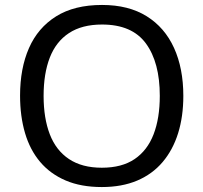

<svg xmlns="http://www.w3.org/2000/svg" viewBox="-20 -745 821 775"><path d="M720 -358Q720 -275 699 -207.5Q678 -140 636.5 -91Q595 -42 533.5 -16Q472 10 391 10Q307 10 245 -16.5Q183 -43 142 -91.5Q101 -140 81 -208Q61 -276 61 -359Q61 -469 97 -551Q133 -633 206.5 -679Q280 -725 392 -725Q499 -725 572 -679.5Q645 -634 682.5 -551.5Q720 -469 720 -358ZM156 -358Q156 -268 181 -203Q206 -138 258.5 -103Q311 -68 391 -68Q472 -68 523.5 -103Q575 -138 600 -203Q625 -268 625 -358Q625 -493 569 -569.5Q513 -646 392 -646Q311 -646 258.5 -611.5Q206 -577 181 -512.5Q156 -448 156 -358Z"/></svg>

Font: Noto Sans Malayalam
Style: Regular
Weight: 400
Designer: Jelle Bosma - Monotype Design Team
Foundry: Monotype Imaging Inc.
Version: Version 2.103